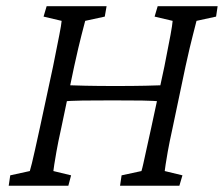

<svg xmlns="http://www.w3.org/2000/svg" viewBox="-20 -593 715 613"><path d="M170.9 -268.6 183.6 -321.3Q212.9 -320.3 252.9 -319.3Q293 -318.4 348.6 -318.4Q404.3 -318.4 444.8 -319.3Q485.4 -320.3 513.7 -321.3L502.9 -268.6Q468.8 -271.5 433.1 -272Q397.5 -272.5 338.9 -272.5Q281.2 -272.5 243.7 -272Q206.1 -271.5 170.9 -268.6ZM7.8 0 12.7 -33.2 75.2 -46.9Q78.1 -56.6 82 -72.3Q85.9 -87.9 91.8 -114.7Q97.7 -141.6 107.4 -185.5L149.4 -380.9Q163.1 -449.2 169.4 -481.4Q175.8 -513.7 176.8 -526.4L119.1 -540L128.9 -573.2H320.3L314.5 -540L252 -526.4Q249 -514.6 240.2 -481Q231.4 -447.3 216.8 -380.9L175.8 -185.5Q165 -136.7 160.2 -108.9Q155.3 -81.1 153.3 -67.9Q151.4 -54.7 150.4 -46.9L207 -33.2L198.2 0ZM363.3 0 368.2 -33.2 431.6 -46.9Q434.6 -56.6 438 -72.3Q441.4 -87.9 447.3 -114.7Q453.1 -141.6 462.9 -185.5L504.9 -380.9Q518.6 -449.2 524.4 -481.4Q530.3 -513.7 531.2 -526.4L473.6 -540L483.4 -573.2H674.8L669.9 -540L607.4 -526.4Q604.5 -513.7 595.7 -480.5Q586.9 -447.3 572.3 -380.9L531.2 -185.5Q520.5 -136.7 515.6 -108.9Q510.7 -81.1 508.8 -67.9Q506.8 -54.7 505.9 -46.9L562.5 -33.2L552.7 0Z"/></svg>

Font: Crimson Pro ExtraLight Light
Style: Italic
Weight: 300
Italic angle: -12°
Version: Version 1.002